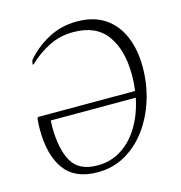

<svg xmlns="http://www.w3.org/2000/svg" viewBox="-102 -762 815 864"><g transform="rotate(-15 305.5 -330.0)"><path d="M249 10Q144 10 95 -56.5Q46 -123 46 -244Q46 -269 49 -296L54 -300H505Q510 -336 510 -373Q510 -490 460 -559Q410 -628 304 -628Q241 -628 188.5 -601Q136 -574 95 -534H90L94 -553Q134 -602 195.5 -636Q257 -670 332 -670Q410 -670 462 -635Q514 -600 540 -538Q566 -476 566 -396Q566 -316 543 -243Q520 -170 478 -113Q436 -56 378 -23Q320 10 249 10ZM103 -242Q103 -138 136 -79Q169 -20 256 -20Q319 -20 369 -52.5Q419 -85 452.5 -142Q486 -199 500 -270H104Q104 -262 103.5 -255Q103 -248 103 -242Z"/></g></svg>

Font: Spectral ExtraLight
Style: Italic
Weight: 275
Italic angle: -10°
Designer: Jean-Baptiste Levee
Foundry: Production Type
Version: Version 2.001